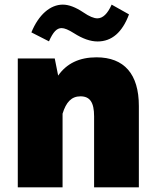

<svg xmlns="http://www.w3.org/2000/svg" viewBox="-20 -807 677 827"><path d="M249.5 -317.4C264.6 -366.7 287.6 -392.1 326.7 -392.1C367.2 -392.1 385.3 -366.2 385.3 -306.2V0H578.1V-350.6C578.1 -487.8 515.1 -560.1 395.5 -560.1C321.8 -560.1 267.1 -533.7 230.5 -481.4L215.8 -555.2H56.6V0H249.5ZM190.9 -628.9C209 -669.9 224.6 -686 245.6 -686C257.8 -686 275.4 -678.7 298.3 -664.1C335.9 -640.1 369.6 -628.4 400.4 -628.4C461.4 -628.4 506.8 -667.5 535.6 -745.1L460.9 -787.1C443.4 -747.6 422.9 -728 399.4 -728C384.3 -728 364.3 -736.3 339.4 -753.4C305.7 -775.9 276.4 -787.1 250.5 -787.1C196.3 -787.1 146 -743.2 115.2 -667.5Z"/></svg>

Font: Estedad Black
Style: Regular
Weight: 900
Designer: Amin Abedi
Version: Version 7.3